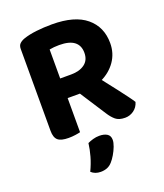

<svg xmlns="http://www.w3.org/2000/svg" viewBox="-156 -725 916 1074"><g transform="rotate(-20 302.0 -187.5)"><path d="M221.7 -321.6H287.3Q337 -321.6 367.6 -344.1Q398.2 -366.6 398.2 -410.6Q398.2 -454.3 369 -476.8Q339.8 -499.3 279.8 -499.3Q263.5 -499.3 249.3 -498Q235.1 -496.6 221.7 -494.1ZM301 -204.2H70.8V-552.6Q70.8 -572.4 81.9 -583.2Q93.1 -594 111.4 -600.5Q144.2 -611.8 188.6 -616.9Q233 -622 281.3 -622Q416.2 -622 484.3 -565.3Q552.4 -508.6 552.4 -412.1Q552.4 -351.6 519.7 -304.5Q487 -257.5 430.5 -230.8Q374.1 -204.2 301 -204.2ZM273.3 -240 408.6 -271.6Q432 -240.4 456.7 -209.2Q481.4 -178 503.7 -148.9Q526 -119.7 544.2 -95.4Q562.4 -71.1 572.8 -54.3Q564.3 -24.4 540.9 -7.6Q517.5 9.3 489.1 9.3Q452.3 9.3 432.6 -7.2Q412.8 -23.7 395.5 -51.1ZM70.8 -261.1H223.4V-1.2Q213.6 1.5 193.8 4.4Q173.9 7.3 152.8 7.3Q108 7.3 89.4 -8.9Q70.8 -25.2 70.8 -64.7ZM326.4 217.7Q312.3 233.8 294.8 240.5Q277.3 247.1 257.2 247.1Q223.3 247.1 201.1 226.5Q220.4 186.2 231.3 147.3Q242.2 108.4 246.7 72Q261 65 279.4 59.7Q297.8 54.4 316.9 54.4Q345 54.4 362.8 65.3Q380.5 76.2 380.5 101.1Q380.5 117.1 372 139.8Q363.4 162.4 351 183.3Q338.6 204.2 326.4 217.7Z"/></g></svg>

Font: Baloo Bhaijaan 2
Style: Regular
Weight: 400
Designer: Sanskriti Dholi, Noopur Datye and Ek Type
Foundry: Ek Type
Version: Version 1.701